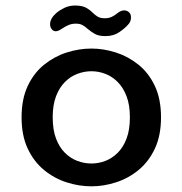

<svg xmlns="http://www.w3.org/2000/svg" viewBox="-20 -663 659 694"><path d="M310.5 10.5Q265.5 10.5 221 -3.8Q176.5 -18 139.5 -48.2Q102.5 -78.5 80.2 -125.8Q58 -173 58 -239Q58 -305 80.2 -352.2Q102.5 -399.5 139.5 -429.2Q176.5 -459 221 -473.2Q265.5 -487.5 310.5 -487.5Q354.5 -487.5 399 -473.2Q443.5 -459 480.5 -429.2Q517.5 -399.5 539.8 -352.2Q562 -305 562 -239Q562 -173 539.8 -125.8Q517.5 -78.5 480.5 -48.2Q443.5 -18 399 -3.8Q354.5 10.5 310.5 10.5ZM310.5 -72Q336 -72 360.5 -81.2Q385 -90.5 405.2 -110.5Q425.5 -130.5 437.5 -162.2Q449.5 -194 449.5 -239Q449.5 -283.5 437.5 -315Q425.5 -346.5 405.2 -366.8Q385 -387 360.5 -396.2Q336 -405.5 310.5 -405.5Q285 -405.5 260 -396.2Q235 -387 214.8 -366.8Q194.5 -346.5 182.5 -315Q170.5 -283.5 170.5 -239Q170.5 -194 182.5 -162.2Q194.5 -130.5 214.8 -110.5Q235 -90.5 260 -81.2Q285 -72 310.5 -72ZM361.5 -532.5Q337 -532.5 323.2 -540.2Q309.5 -548 297 -558.5Q287 -567.5 277.8 -572.5Q268.5 -577.5 254 -577.5Q239.5 -577.5 227.8 -572.5Q216 -567.5 206.5 -561Q191 -550 181.5 -550Q173 -550 167 -557.5Q161 -565 161 -575.5Q161 -596 183.5 -616Q196 -626.5 213.2 -634.8Q230.5 -643 251 -643Q275.5 -643 289.2 -636Q303 -629 314 -618Q323 -609 332.8 -603Q342.5 -597 358.5 -597Q373 -597 383.2 -601.8Q393.5 -606.5 402 -613.5Q408 -618.5 414.8 -622Q421.5 -625.5 429 -625.5Q438.5 -625.5 446 -619Q453.5 -612.5 453.5 -600Q453.5 -585 443.5 -574.5Q432.5 -561.5 411.5 -547Q390.5 -532.5 361.5 -532.5Z"/></svg>

Font: Sono ExtraLight Monospace Medium
Style: Regular
Weight: 500
Version: Version 2.112